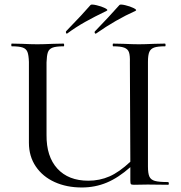

<svg xmlns="http://www.w3.org/2000/svg" viewBox="-20 -818 801 850"><path d="M724 0 634 -1 573 0Q562 0 559.5 -3Q557 -6 557 -19V-78Q504 -31 452.5 -9.5Q401 12 342 12Q275 12 222 -12Q169 -36 138.5 -81Q108 -126 108 -186V-544Q107 -574 101.5 -588Q96 -602 80.5 -607.5Q65 -613 32 -613Q30 -613 30 -619Q30 -625 32 -625L78 -624Q118 -622 145 -622Q171 -622 215 -624L261 -625Q264 -625 264 -619Q264 -613 262 -613Q228 -613 212.5 -607Q197 -601 192 -586.5Q187 -572 186 -542V-221Q185 -125 234 -71.5Q283 -18 371 -18Q421 -18 464.5 -37Q508 -56 557 -102L555 -542Q556 -572 551 -586.5Q546 -601 530 -607Q514 -613 481 -613Q479 -613 479 -619Q479 -625 481 -625L527 -624Q569 -622 595 -622Q619 -622 663 -624L710 -625Q713 -625 713 -619Q713 -613 711 -613Q678 -613 662.5 -607.5Q647 -602 641 -588Q635 -574 635 -544V-81Q635 -50 641.5 -36Q648 -22 666 -17Q684 -12 724 -12Q727 -12 727.5 -6Q728 0 724 0ZM276 -669Q273 -669 272 -673.5Q271 -678 273 -680L290 -698Q340 -749 381 -796Q385 -800 407 -795Q429 -790 445 -782Q461 -774 452 -770Q398 -744 357 -721Q316 -698 278 -670ZM404 -669Q400 -669 399 -673.5Q398 -678 401 -680Q462 -743 509 -796Q513 -800 534.5 -795Q556 -790 572 -782Q588 -774 580 -770Q493 -731 406 -670Z"/></svg>

Font: Cormorant Upright Medium
Style: Regular
Weight: 500
Designer: Christian Thalmann (Catharsis Fonts)
Foundry: Catharsis Fonts
Version: Version 3.302